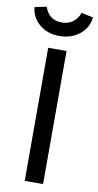

<svg xmlns="http://www.w3.org/2000/svg" viewBox="-103 -937 500 979"><g transform="rotate(10 146.5 -447.0)"><path d="M195 0H100V-689H195ZM-5 -881 56 -894Q79 -828 145 -828Q179 -828 202.5 -845.5Q226 -863 237 -894L298 -881Q292 -826 249 -792Q206 -758 145 -758Q85 -758 43 -792Q1 -826 -5 -881Z"/></g></svg>

Font: FiraGO
Style: Regular
Weight: 400
Designer: bBox Type
Foundry: bBox Type GmbH
Version: Version 1.001;April 20, 2020;FontCreator 12.0.0.2555 64-bit